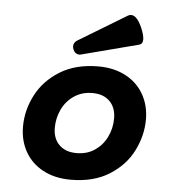

<svg xmlns="http://www.w3.org/2000/svg" viewBox="-51 -730 702 787"><g transform="rotate(5 300.0 -337.0)"><path d="M554.7 -261.7Q554.7 -196.3 523.4 -133.5Q492.2 -70.8 427.5 -30Q362.8 10.7 268.6 10.7Q203.1 10.7 154.8 -15.1Q106.4 -41 80.8 -86.4Q55.2 -131.8 55.2 -189.5Q55.2 -256.8 87.4 -319.3Q119.6 -381.8 184.3 -421.9Q249 -461.9 341.8 -461.9Q406.7 -461.9 455.1 -436Q503.4 -410.2 529.1 -364.5Q554.7 -318.8 554.7 -261.7ZM185.5 -195.8Q185.5 -151.4 211.7 -125.7Q237.8 -100.1 283.2 -100.1Q326.2 -100.1 358.2 -121.8Q390.1 -143.6 407.2 -179Q424.3 -214.4 424.3 -254.9Q424.3 -299.3 398.4 -325.2Q372.6 -351.1 327.1 -351.1Q284.2 -351.1 252 -329.3Q219.7 -307.6 202.6 -272Q185.5 -236.3 185.5 -195.8ZM457 -683.6Q481 -683.6 502.4 -635.3Q515.1 -605.5 515.1 -587.9Q515.1 -569.3 501 -565.4L266.6 -504.4Q263.7 -503.4 258.8 -503.4Q250 -503.4 243.4 -508.8Q236.8 -514.2 233.4 -523.4Q231 -529.8 231 -535.6Q231 -542.5 234.6 -548.8Q238.3 -555.2 244.6 -559.1L443.8 -679.7Q450.7 -683.6 457 -683.6Z"/></g></svg>

Font: Courier Prime
Style: Bold Italic
Weight: 700
Italic angle: -10°
Designer: Alan Dague-Greene
Foundry: Quote-Unquote Apps
Version: Version 3.018